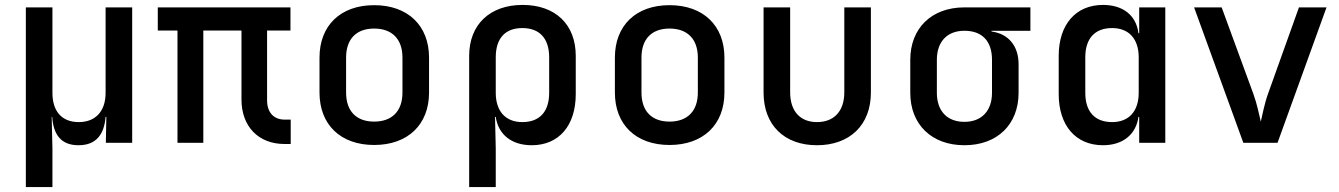

<svg xmlns="http://www.w3.org/2000/svg" viewBox="-20 -580 5440 780"><path d="M409 -203C409 -128 368 -84 300 -84C231 -84 193 -128 193 -203V-550H85V180H193V23L190 -105H192C197 -34 227 10 299 10C371 10 403 -34 409 -105H412L410 0H517V-550H409Z M1161 5V-94H1137C1092 -94 1065 -123 1065 -173V-456H1160V-550H621V-456H701V0H806V-456H961V-176C961 -66 1030 5 1136 5Z M1500 9C1637 9 1723 -74 1723 -204V-346C1723 -476 1637 -559 1500 -559C1363 -559 1278 -476 1278 -346V-204C1278 -74 1363 9 1500 9ZM1500 -86C1428 -86 1386 -128 1386 -204V-346C1386 -422 1428 -464 1500 -464C1572 -464 1615 -422 1615 -346V-204C1615 -128 1572 -86 1500 -86Z M2103 -560C1970 -560 1886 -480 1886 -353V180H1994V23L1991 -105H1994C2004 -34 2058 10 2140 10C2251 10 2319 -70 2319 -198V-353C2319 -481 2236 -560 2103 -560ZM2211 -203C2211 -126 2172 -84 2102 -84C2034 -84 1994 -128 1994 -203V-347C1994 -424 2032 -466 2102 -466C2172 -466 2211 -424 2211 -347Z M2700 9C2837 9 2923 -74 2923 -204V-346C2923 -476 2837 -559 2700 -559C2563 -559 2478 -476 2478 -346V-204C2478 -74 2563 9 2700 9ZM2700 -86C2628 -86 2586 -128 2586 -204V-346C2586 -422 2628 -464 2700 -464C2772 -464 2815 -422 2815 -346V-204C2815 -128 2772 -86 2700 -86Z M3299 10C3432 10 3518 -72 3518 -204V-550H3410V-205C3410 -128 3368 -84 3299 -84C3231 -84 3190 -128 3190 -205V-550H3082V-204C3082 -72 3166 10 3299 10Z M4166 -550H3898C3764 -550 3678 -465 3678 -337V-203C3678 -75 3764 10 3898 10C4032 10 4118 -75 4118 -203V-319C4118 -393 4077 -443 4008 -452V-455H4166ZM4010 -203C4010 -130 3968 -85 3898 -85C3827 -85 3786 -130 3786 -203V-337C3786 -410 3827 -455 3898 -455C3968 -455 4010 -415 4010 -337Z M4608 -445H4605C4596 -517 4543 -560 4461 -560C4350 -560 4281 -480 4281 -353V-198C4281 -70 4350 10 4461 10C4542 10 4595 -34 4605 -105H4608V0H4714V-550H4608ZM4498 -84C4428 -84 4389 -126 4389 -203V-347C4389 -424 4428 -466 4498 -466C4566 -466 4606 -422 4606 -347V-203C4606 -128 4566 -84 4498 -84Z M5170 0 5369 -550H5257L5131 -198C5116 -156 5108 -110 5102 -86C5096 -110 5087 -157 5072 -198L4943 -550H4831L5031 0Z"/></svg>

Font: Tekne LDO SemiBold
Style: Regular
Weight: 600
Monospace: yes
Designer: Alessio Laiso, Mario Rullo, Paolo Rosset
Foundry: Alessio Laiso
Version: Version 1.000;hotconv 1.0.109;makeotfexe 2.5.65596